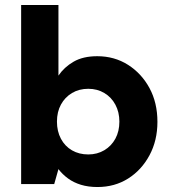

<svg xmlns="http://www.w3.org/2000/svg" viewBox="-20 -740 703 772"><path d="M372 12Q335 12 305.5 3Q276 -6 253.5 -22.5Q231 -39 215 -60L198 0H65V-720H215V-436Q238 -470 276 -492Q314 -514 371 -514Q440 -514 494.5 -479.5Q549 -445 581 -386Q613 -327 613 -250Q613 -175 581 -115.5Q549 -56 495 -22Q441 12 372 12ZM335 -119Q371 -119 399.5 -136Q428 -153 444 -182.5Q460 -212 460 -251Q460 -289 444 -319Q428 -349 399.5 -366Q371 -383 335 -383Q298 -383 269.5 -366Q241 -349 225 -319.5Q209 -290 209 -251Q209 -212 225 -182Q241 -152 269.5 -135.5Q298 -119 335 -119Z"/></svg>

Font: DM Sans 16pt Black
Style: Regular
Weight: 900
Version: Version 4.004;gftools[0.9.30]